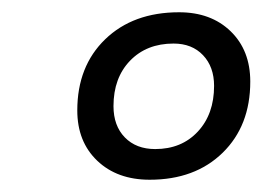

<svg xmlns="http://www.w3.org/2000/svg" viewBox="-20 -732 428 313"><path d="M106 -552Q106 -624 151.5 -668Q197 -712 272 -712Q324 -712 356 -681Q388 -650 388 -599Q388 -527 343 -483Q298 -439 224 -439Q171 -439 138.5 -470Q106 -501 106 -552ZM329 -592Q329 -623 311 -642Q293 -661 263 -661Q219 -661 192 -633Q165 -605 165 -559Q165 -527 183.5 -508Q202 -489 233 -489Q276 -489 302.5 -517.5Q329 -546 329 -592Z"/></svg>

Font: K2D ExtraLight
Style: Italic
Weight: 275
Italic angle: -10°
Designer: Katatrad Aksorn Co.,Ltd.
Foundry: Cadson Demak Co.,Ltd.
Version: Version 1.000; ttfautohint (v1.6)